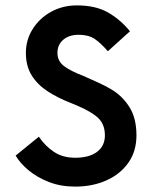

<svg xmlns="http://www.w3.org/2000/svg" viewBox="-20 -686 565 712"><path d="M259 6Q205 6 161.5 -11Q118 -28 86.5 -54Q55 -80 38 -109L124 -179Q148 -144 180.5 -122.5Q213 -101 259 -101Q311 -101 340 -123Q369 -145 369 -184Q369 -224 345 -247.5Q321 -271 267 -294L243 -304Q194 -323 156.5 -347.5Q119 -372 97.5 -406.5Q76 -441 76 -490Q76 -538 101 -578Q126 -618 169 -642Q212 -666 265 -666Q335 -666 381 -639.5Q427 -613 462 -570L380 -496Q353 -527 330.5 -542Q308 -557 272 -557Q236 -557 214.5 -538.5Q193 -520 193 -490Q193 -459 218 -440.5Q243 -422 288 -405Q320 -391 346 -379Q372 -367 392 -355Q432 -332 459 -290.5Q486 -249 486 -184Q486 -125 456 -82.5Q426 -40 374.5 -17Q323 6 259 6Z"/></svg>

Font: Lil Grotesk Bold
Style: Regular
Weight: 700
Designer: Bastien Sozeau
Foundry: NBR — Bastien Sozeau
Version: Version 4.002; ttfautohint (v1.8.4.7-5d5b)